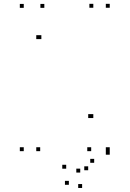

<svg xmlns="http://www.w3.org/2000/svg" viewBox="-20 -760 660 978"><path d="M539 28V8H519V28ZM539 10V-10H519V10ZM444.5 10V-10H424.5V10ZM429.2 107.2V87.2H409.2V107.2ZM388.7 119V99H368.7V119ZM317.2 99.3V79.3H297.2V99.3ZM330.8 181.3V161.3H310.8V181.3ZM398.3 197.5V177.5H378.3V197.5ZM184.7 10V-10H164.7V10ZM184.7 -560.8V-580.8H164.7V-560.8ZM190.7 -560.8V-580.8H170.7V-560.8ZM459.7 69.2V49.2H439.7V69.2ZM539 10V-10H519V10ZM539 -720.5V-740.5H519V-720.5ZM455.3 -720.5V-740.5H435.3V-720.5ZM455.3 -158.7V-178.7H435.3V-158.7ZM449.3 -158.7V-178.7H429.3V-158.7ZM205.8 -720V-740H185.8V-720ZM101 -720V-740H81V-720ZM101 10V-10H81V10Z"/></svg>

Font: Monaspace Argon Dots Var
Style: Regular
Weight: 400
Designer: Riley Cran and the Lettermatic Team
Version: Version 1.100 (Monaspace Argon Dots)